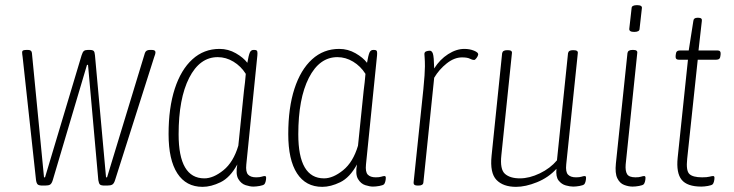

<svg xmlns="http://www.w3.org/2000/svg" viewBox="-20 -719 2853 746"><path d="M146 2Q132 2 127 -2Q122 -6 120 -19L68 -497Q67 -504 66.5 -508Q66 -512 66 -515Q66 -522 71 -523.5Q76 -525 83 -525H89Q103 -525 104 -513L151 -30H155L297 -504Q301 -517 306 -521Q311 -525 321 -525H329Q340 -525 344 -521Q348 -517 349 -504L392 -30H396L543 -513Q547 -525 562 -525H570Q584 -525 584 -516Q584 -512 582.5 -507Q581 -502 579 -497L427 -19Q423 -6 416.5 -2Q410 2 396 2H387Q373 2 368.5 -2Q364 -6 362 -19L322 -467H318L185 -19Q181 -6 175 -2Q169 2 155 2Z M767 7Q703 7 669 -45.5Q635 -98 635 -198Q635 -300 659 -374Q683 -448 727.5 -488.5Q772 -529 833 -529Q867 -529 896.5 -512Q926 -495 941 -475Q946 -504 950.5 -514.5Q955 -525 965 -525H968Q978 -525 979.5 -519.5Q981 -514 980 -504L937 -80Q934 -51 944 -40.5Q954 -30 975 -30Q989 -30 996.5 -32.5Q1004 -35 1009 -35Q1014 -35 1014 -28Q1014 -21 1012 -13.5Q1010 -6 1007 -3Q1003 1 989 3.5Q975 6 964 6Q952 6 934.5 0.5Q917 -5 906 -23.5Q895 -42 902 -80Q874 -29 837 -11Q800 7 767 7ZM774 -26Q809 -26 848 -57.5Q887 -89 906 -153L928 -367Q930 -380 932 -400Q934 -420 935 -432Q916 -462 887 -479.5Q858 -497 826 -497Q756 -497 715 -416.5Q674 -336 674 -197Q674 -26 774 -26Z M1232 7Q1168 7 1134 -45.5Q1100 -98 1100 -198Q1100 -300 1124 -374Q1148 -448 1192.5 -488.5Q1237 -529 1298 -529Q1332 -529 1361.5 -512Q1391 -495 1406 -475Q1411 -504 1415.5 -514.5Q1420 -525 1430 -525H1433Q1443 -525 1444.5 -519.5Q1446 -514 1445 -504L1402 -80Q1399 -51 1409 -40.5Q1419 -30 1440 -30Q1454 -30 1461.5 -32.5Q1469 -35 1474 -35Q1479 -35 1479 -28Q1479 -21 1477 -13.5Q1475 -6 1472 -3Q1468 1 1454 3.5Q1440 6 1429 6Q1417 6 1399.5 0.5Q1382 -5 1371 -23.5Q1360 -42 1367 -80Q1339 -29 1302 -11Q1265 7 1232 7ZM1239 -26Q1274 -26 1313 -57.5Q1352 -89 1371 -153L1393 -367Q1395 -380 1397 -400Q1399 -420 1400 -432Q1381 -462 1352 -479.5Q1323 -497 1291 -497Q1221 -497 1180 -416.5Q1139 -336 1139 -197Q1139 -26 1239 -26Z M1602 2Q1586 2 1587 -10L1625 -373Q1628 -402 1629.5 -425.5Q1631 -449 1631 -461Q1631 -482 1630 -494Q1629 -506 1629 -509Q1629 -517 1636 -519.5Q1643 -522 1650 -522Q1658 -522 1662 -510.5Q1666 -499 1667 -453Q1689 -488 1721 -508.5Q1753 -529 1784 -529Q1805 -529 1822 -522Q1839 -515 1838 -507Q1837 -501 1831.5 -493.5Q1826 -486 1822 -486Q1815 -486 1805.5 -491Q1796 -496 1775 -496Q1745 -496 1715.5 -472.5Q1686 -449 1667 -417L1625 -10Q1624 2 1606 2Z M1985 7Q1935 7 1909 -20Q1883 -47 1890 -114L1931 -512Q1933 -524 1950 -524H1954Q1971 -524 1969 -512L1928 -116Q1922 -61 1942 -43.5Q1962 -26 2000 -26Q2037 -26 2077.5 -45.5Q2118 -65 2144 -96L2187 -512Q2189 -524 2205 -524H2209Q2227 -524 2225 -512L2180 -80Q2177 -51 2187 -40.5Q2197 -30 2218 -30Q2232 -30 2239.5 -32.5Q2247 -35 2252 -35Q2257 -35 2257 -28Q2257 -21 2255 -13.5Q2253 -6 2250 -3Q2246 1 2232 3.5Q2218 6 2207 6Q2195 6 2178.5 1.5Q2162 -3 2150.5 -17.5Q2139 -32 2142 -63Q2111 -29 2066.5 -11Q2022 7 1985 7Z M2438 6Q2422 6 2405 -0.5Q2388 -7 2378.5 -26.5Q2369 -46 2373 -84L2418 -513Q2420 -525 2437 -525H2441Q2458 -525 2456 -513L2411 -80Q2409 -55 2416.5 -42.5Q2424 -30 2449 -30Q2463 -30 2470.5 -32.5Q2478 -35 2483 -35Q2488 -35 2488 -28Q2488 -21 2486 -13.5Q2484 -6 2481 -3Q2477 1 2463 3.5Q2449 6 2438 6ZM2444 -595Q2424 -595 2425 -607L2434 -687Q2434 -699 2455 -699Q2476 -699 2474 -687L2465 -607Q2465 -595 2444 -595Z M2705 6Q2650 6 2628.5 -20.5Q2607 -47 2613 -106L2653 -487H2617Q2604 -487 2605 -501L2606 -509Q2607 -523 2622 -523H2656L2674 -638Q2675 -650 2690 -650H2693Q2709 -650 2707 -638L2694 -523H2768Q2781 -523 2780 -509L2779 -501Q2778 -487 2763 -487H2691L2650 -102Q2645 -56 2658.5 -43Q2672 -30 2708 -30Q2727 -30 2736.5 -32.5Q2746 -35 2751 -35Q2756 -35 2756 -28Q2756 -21 2754 -13.5Q2752 -6 2749 -3Q2745 1 2730.5 3.5Q2716 6 2705 6Z"/></svg>

Font: Asap Condensed Condensed Thin
Style: Italic
Weight: 100
Width: 3
Italic angle: -6°
Designer: Pablo Cosgaya
Foundry: Omnibus-Type
Version: Version 3.001; ttfautohint (v1.8.4.7-5d5b)